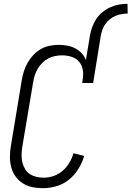

<svg xmlns="http://www.w3.org/2000/svg" viewBox="-20 -978 689 1006"><path d="M451 -790Q455 -813 463 -835.5Q471 -858 484 -878Q497 -898 516.5 -914Q536 -930 558 -940Q580 -950 603 -954Q626 -958 648 -958L649 -907Q633 -907 616.5 -904Q600 -901 584.5 -894.5Q569 -888 555.5 -877Q542 -866 532 -852Q522 -838 516.5 -822Q511 -806 508 -790ZM205 8Q176 8 149 2.5Q122 -3 99.5 -17.5Q77 -32 61.5 -53.5Q46 -75 39 -101Q32 -127 32 -155.5Q32 -184 37 -213L94 -558Q98 -581 105 -604Q112 -627 124.5 -649Q137 -671 154.5 -689.5Q172 -708 193.5 -720.5Q215 -733 239.5 -738Q264 -743 287 -743Q310 -743 332 -739Q354 -735 373.5 -725Q393 -715 408 -699Q423 -683 430 -663L451 -790H508L468 -543H411L413 -559Q418 -585 414 -610.5Q410 -636 395 -654Q380 -672 356 -680Q332 -688 306 -688Q288 -688 269 -684.5Q250 -681 233 -672Q216 -663 202 -649Q188 -635 178 -618.5Q168 -602 162.5 -584.5Q157 -567 154 -549L96 -204Q93 -184 93 -164Q93 -144 97.5 -126Q102 -108 111.5 -92Q121 -76 136.5 -66Q152 -56 170.5 -51.5Q189 -47 209 -47Q235 -47 261 -56Q287 -65 308 -83Q329 -101 343.5 -125.5Q358 -150 365 -175L421 -161Q411 -126 391 -93.5Q371 -61 341.5 -37Q312 -13 276 -2.5Q240 8 205 8Z"/></svg>

Font: Iosevka Light
Style: Italic
Weight: 300
Italic angle: -9°
Monospace: yes
Designer: Belleve Invis
Foundry: Belleve Invis
Version: Version 32.5.0; ttfautohint (v1.8.4)